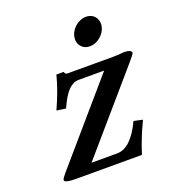

<svg xmlns="http://www.w3.org/2000/svg" viewBox="-119 -725 734 817"><g transform="rotate(-20 248.0 -317.0)"><path d="M286.6 -571.8Q290 -588.4 301.5 -602.8Q313 -617.2 329.1 -625.5Q345.2 -633.8 361.8 -633.8Q378.4 -633.8 390.9 -625.5Q403.3 -617.2 408.7 -603Q414.1 -588.9 410.6 -571.8Q405.3 -546.4 383.1 -528.1Q360.8 -509.8 335.4 -509.8Q310.1 -509.8 295.7 -528.1Q281.2 -546.4 286.6 -571.8ZM192.9 -445.8Q194.8 -433.6 207 -434.1H411.1Q421.9 -434.1 434.1 -434.8Q446.3 -435.5 454.3 -436.3Q462.4 -437 462.9 -437Q478.5 -437 487.8 -432.6Q497.1 -428.2 495.6 -420.9Q494.6 -416 467.8 -384.8L171.9 -42H288.1Q350.6 -42 400.4 -147.9L440.4 -139.2Q406.7 -70.3 384.8 0H86.9Q65.9 0 54 -2Q42 -3.9 38.1 -7.3Q34.2 -10.7 35.6 -16.1Q36.6 -20 51.3 -38.1Q105.5 -100.1 207 -218.8Q308.6 -337.4 356.4 -392.1H240.2Q216.3 -392.1 194.3 -370.4Q172.4 -348.6 148.9 -295.9L107.4 -301.8Q143.1 -379.9 159.7 -445.8Z"/></g></svg>

Font: Linux Libertine Slanted
Style: Semibold Slanted
Weight: 600
Designer: Philipp H. Poll
Foundry: Philipp H. Poll
Version: Version 5.1.1